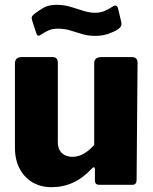

<svg xmlns="http://www.w3.org/2000/svg" viewBox="-20 -767 637 797"><path d="M280 -116Q306 -116 329.5 -130Q353 -144 371 -166V-504Q371 -530 401 -530H527Q551 -530 551 -506L547 -20Q547 0 530 0H391Q374 0 374 -18V-65Q374 -71 371 -72.5Q368 -74 363 -69Q325 -28 283.5 -9Q242 10 194 10Q150 10 116 -9.5Q82 -29 62 -66Q42 -103 42 -154V-503Q42 -530 70 -530H199Q220 -530 220 -506V-176Q220 -148 236.5 -132Q253 -116 280 -116ZM471 -646Q456 -636 431 -627Q406 -618 375 -618Q347 -618 321.5 -625.5Q296 -633 272 -640.5Q248 -648 220 -648Q199 -648 184.5 -642Q170 -636 151 -624Q144 -618 138.5 -619Q133 -620 130 -631L114 -680Q112 -687 111.5 -693Q111 -699 121 -708Q140 -723 161 -735Q182 -747 215 -747Q246 -747 273.5 -738.5Q301 -730 326.5 -722Q352 -714 375 -714Q398 -714 416.5 -722.5Q435 -731 448 -740Q455 -745 461.5 -743.5Q468 -742 470 -732L484 -673Q487 -658 471 -646Z"/></svg>

Font: Libre Franklin ExtraBold
Style: Regular
Weight: 800
Designer: Pablo Impallari, Rodrigo Fuenzalida, Nhung Nguyen
Foundry: Impallari Type
Version: Version 3.000